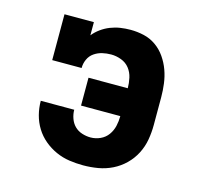

<svg xmlns="http://www.w3.org/2000/svg" viewBox="-85 -631 770 732"><g transform="rotate(15 300.0 -265.0)"><path d="M302 8Q275 8 247.5 4Q220 0 194.5 -11.5Q169 -23 147.5 -41Q126 -59 111.5 -82.5Q97 -106 90 -133Q83 -160 83 -188Q83 -188 83 -188Q83 -188 83 -188H215Q215 -188 215 -188Q215 -188 215 -188Q215 -171 221 -154Q227 -137 239 -125Q251 -113 268 -107.5Q285 -102 302 -102Q322 -102 340.5 -110.5Q359 -119 370.5 -135Q382 -151 386.5 -170.5Q391 -190 391 -210H236V-320H391Q391 -340 386.5 -360.5Q382 -381 369.5 -397Q357 -413 337 -420.5Q317 -428 297 -428Q279 -428 262 -424Q245 -420 230.5 -410Q216 -400 208.5 -383.5Q201 -367 201 -349H85V-530H201V-478Q213 -493 229.5 -505Q246 -517 265 -524.5Q284 -532 304 -535Q324 -538 344 -538Q371 -538 397 -532Q423 -526 445 -510.5Q467 -495 482.5 -472.5Q498 -450 507 -425Q516 -400 519.5 -373Q523 -346 523 -320V-210Q523 -181 518 -152Q513 -123 499.5 -96.5Q486 -70 464.5 -49Q443 -28 416.5 -15Q390 -2 361 3Q332 8 302 8Z"/></g></svg>

Font: Iosevka Slab XBdEx
Style: Regular
Weight: 800
Width: 7
Monospace: yes
Designer: Belleve Invis
Foundry: Belleve Invis
Version: Version 11.1.0; ttfautohint (v1.8.3)